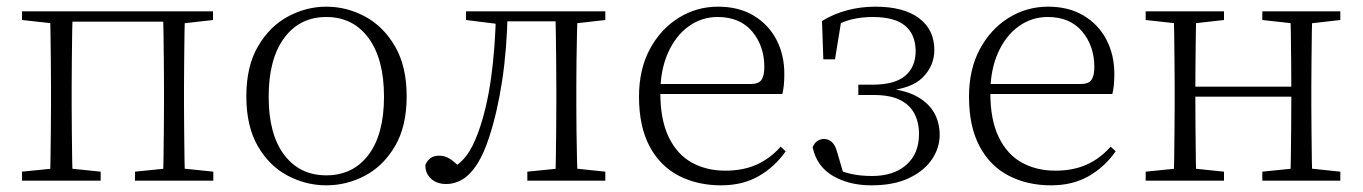

<svg xmlns="http://www.w3.org/2000/svg" viewBox="-20 -542 4088 576"><path d="M130 0Q131 -24 131.5 -64.5Q132 -105 132.5 -148.5Q133 -192 133 -226V-283Q133 -316 132.5 -359.5Q132 -403 131.5 -443.5Q131 -484 130 -508H198Q197 -484 196.5 -443.5Q196 -403 195.5 -359.5Q195 -316 195 -283V-226Q195 -192 195.5 -148.5Q196 -105 196.5 -64.5Q197 -24 198 0ZM469 0Q470 -24 470.5 -64.5Q471 -105 471.5 -148.5Q472 -192 472 -226V-283Q472 -316 471.5 -359.5Q471 -403 470.5 -443.5Q470 -484 469 -508H535Q534 -484 533.5 -443.5Q533 -403 532.5 -359.5Q532 -316 532 -283V-226Q532 -192 532.5 -148.5Q533 -105 533.5 -64.5Q534 -24 535 0ZM46 0V-27L155 -38H175L282 -27V0ZM385 0V-27L493 -38H514L620 -27V0ZM46 -482V-508H163V-470H155ZM502 -470V-508H619V-482L514 -470ZM163 -477V-508H502V-477Z M959 14Q898 14 843 -15Q788 -44 753.5 -103.5Q719 -163 719 -253Q719 -343 754 -403Q789 -463 844 -492.5Q899 -522 959 -522Q1020 -522 1075 -492.5Q1130 -463 1165 -403Q1200 -343 1200 -253Q1200 -163 1165 -103.5Q1130 -44 1075 -15Q1020 14 959 14ZM959 -16Q1039 -16 1085.5 -77.5Q1132 -139 1132 -252Q1132 -365 1085.5 -428Q1039 -491 959 -491Q879 -491 832.5 -428Q786 -365 786 -252Q786 -139 832.5 -77.5Q879 -16 959 -16Z M1318 10Q1291 10 1273.5 -5.5Q1256 -21 1256 -47Q1262 -61 1272 -68Q1282 -75 1298 -75Q1315 -75 1330.5 -65Q1346 -55 1364 -35V-26H1334V-35Q1362 -52 1380 -76Q1398 -100 1414 -143Q1440 -214 1453 -306.5Q1466 -399 1468 -508H1503Q1501 -396 1486.5 -300.5Q1472 -205 1448 -132Q1432 -82 1412 -50.5Q1392 -19 1368.5 -4.5Q1345 10 1318 10ZM1378 -482V-508H1481V-470H1474ZM1483 -478V-508H1675V-478ZM1562 0V-27L1671 -38H1691L1796 -27V0ZM1646 0Q1647 -24 1647.5 -64.5Q1648 -105 1648.5 -148.5Q1649 -192 1649 -226V-283Q1649 -316 1648.5 -359.5Q1648 -403 1647.5 -443.5Q1647 -484 1646 -508H1713Q1712 -484 1711 -443.5Q1710 -403 1709.5 -359.5Q1709 -316 1709 -283V-226Q1709 -192 1709.5 -148.5Q1710 -105 1711 -64.5Q1712 -24 1713 0ZM1679 -470V-508H1796V-482L1691 -470Z M2143 14Q2072 14 2016 -15Q1960 -44 1928.5 -103.5Q1897 -163 1897 -252Q1897 -334 1929.5 -394.5Q1962 -455 2016 -488.5Q2070 -522 2134 -522Q2196 -522 2240.5 -495.5Q2285 -469 2309 -423.5Q2333 -378 2333 -320Q2333 -283 2327 -260H1927V-290H2232Q2256 -290 2264.5 -302.5Q2273 -315 2273 -341Q2273 -404 2236.5 -447.5Q2200 -491 2133 -491Q2085 -491 2046 -463Q2007 -435 1984 -383.5Q1961 -332 1961 -263Q1961 -183 1986 -131Q2011 -79 2055 -54.5Q2099 -30 2156 -30Q2209 -30 2249.5 -48Q2290 -66 2322 -102L2337 -88Q2304 -41 2256 -13.5Q2208 14 2143 14Z M2594 14Q2527 14 2478.5 -14.5Q2430 -43 2418 -100Q2423 -113 2432 -119Q2441 -125 2452 -125Q2466 -125 2476 -115.5Q2486 -106 2491 -87L2514 -9L2469 -45Q2500 -28 2530 -21Q2560 -14 2596 -14Q2661 -14 2699 -47.5Q2737 -81 2737 -140Q2737 -175 2723 -201.5Q2709 -228 2679.5 -242.5Q2650 -257 2601 -257H2555V-288H2598Q2664 -288 2695.5 -314.5Q2727 -341 2727 -390Q2726 -440 2694.5 -465.5Q2663 -491 2598 -491Q2564 -491 2533.5 -483.5Q2503 -476 2473 -456L2505 -487L2485 -364H2450L2446 -479Q2482 -501 2522.5 -511.5Q2563 -522 2606 -522Q2691 -522 2737 -487.5Q2783 -453 2783 -392Q2783 -345 2748.5 -310Q2714 -275 2634 -269L2636 -277Q2691 -273 2727 -254.5Q2763 -236 2781 -206Q2799 -176 2799 -137Q2799 -98 2775.5 -63.5Q2752 -29 2706.5 -7.5Q2661 14 2594 14Z M3133 14Q3062 14 3006 -15Q2950 -44 2918.5 -103.5Q2887 -163 2887 -252Q2887 -334 2919.5 -394.5Q2952 -455 3006 -488.5Q3060 -522 3124 -522Q3186 -522 3230.5 -495.5Q3275 -469 3299 -423.5Q3323 -378 3323 -320Q3323 -283 3317 -260H2917V-290H3222Q3246 -290 3254.5 -302.5Q3263 -315 3263 -341Q3263 -404 3226.5 -447.5Q3190 -491 3123 -491Q3075 -491 3036 -463Q2997 -435 2974 -383.5Q2951 -332 2951 -263Q2951 -183 2976 -131Q3001 -79 3045 -54.5Q3089 -30 3146 -30Q3199 -30 3239.5 -48Q3280 -66 3312 -102L3327 -88Q3294 -41 3246 -13.5Q3198 14 3133 14Z M3501 0Q3502 -24 3502.5 -64.5Q3503 -105 3503.5 -148.5Q3504 -192 3504 -226V-283Q3504 -316 3503.5 -359.5Q3503 -403 3502.5 -443.5Q3502 -484 3501 -508H3569Q3568 -484 3567.5 -443Q3567 -402 3566.5 -357Q3566 -312 3566 -275V-256Q3566 -207 3566.5 -157Q3567 -107 3567.5 -65.5Q3568 -24 3569 0ZM3850 0Q3852 -24 3852.5 -65.5Q3853 -107 3853.5 -157Q3854 -207 3854 -256V-275Q3854 -312 3853.5 -357Q3853 -402 3852.5 -443Q3852 -484 3850 -508H3917Q3916 -484 3915.5 -443.5Q3915 -403 3914.5 -359.5Q3914 -316 3914 -283V-226Q3914 -192 3914.5 -148.5Q3915 -105 3915.5 -64.5Q3916 -24 3917 0ZM3417 0V-27L3526 -38H3546L3652 -27V0ZM3417 -482V-508H3652V-482L3546 -470H3526ZM3767 0V-27L3875 -38H3896L4001 -27V0ZM3767 -482V-508H4001V-482L3896 -470H3875ZM3534 -252V-282H3884V-252Z"/></svg>

Font: Noto Serif KR
Style: Regular
Weight: 200
Designer: Ryoko NISHIZUKA 西塚涼子 (kana & ideographs); Frank Grießhammer (Latin, Greek & Cyrillic); Wenlong ZHANG 张文龙 (bopomofo); San
Foundry: Adobe
Version: Version 2.001;hotconv 1.1.0;makeotfexe 2.6.0